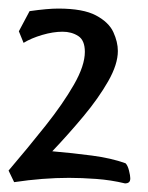

<svg xmlns="http://www.w3.org/2000/svg" viewBox="-25 -850 345 448"><path d="M267 -422Q234 -430 199.5 -432.5Q165 -435 136 -435Q75 -435 8 -425L-5 -452Q41 -506 81.5 -557Q122 -608 147.5 -652.5Q173 -697 173 -729Q173 -756 157.5 -766Q142 -776 121 -776Q99 -776 73.5 -768.5Q48 -761 30 -750L19 -777L44 -824Q86 -830 111 -830Q169 -830 199 -814Q229 -798 239.5 -775Q250 -752 250 -731Q250 -700 227.5 -660.5Q205 -621 170 -579Q135 -537 97 -497Q144 -493 189.5 -487Q235 -481 268 -469Q273 -464 276 -452Q279 -440 279 -434Q279 -427 275.5 -424.5Q272 -422 267 -422Z"/></svg>

Font: Julee
Style: Regular
Weight: 400
Designer: Julian Tunni
Foundry: Julian Tunni
Version: Version 1.002; ttfautohint (v1.8.4.7-5d5b);gftools[0.9.23]